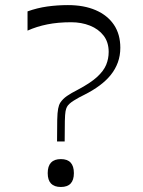

<svg xmlns="http://www.w3.org/2000/svg" viewBox="-20 -735 569 765"><path d="M222.6 10Q170.1 10 170.1 -45.1Q170.1 -101.1 222.6 -101.1Q274.4 -101.1 274.4 -45.1Q274.4 10 222.6 10ZM207.3 -171.4Q207.3 -227.1 208 -257.1Q208.7 -287 211.6 -301.7Q214.4 -316.4 220 -325.6Q230.1 -341 247.1 -352.7Q264.1 -364.4 289.1 -377Q340 -403.9 366.5 -428.1Q393 -452.3 403 -476.7Q413 -501.1 413 -528.1Q413 -567 392.7 -593.2Q372.4 -619.4 338.4 -632.9Q304.4 -646.4 263.6 -646.4Q210.6 -646.4 168.3 -637.8Q126 -629.3 89.7 -613V-689.6Q128 -703.4 168.3 -709.1Q208.6 -714.7 250.6 -714.7Q314.7 -714.7 361.5 -694.4Q408.3 -674.1 433.9 -636.3Q459.4 -598.4 459.4 -544.7Q459.4 -513.4 449.6 -486.4Q439.7 -459.3 421.4 -436.5Q403 -413.7 376.5 -394.1Q350 -374.4 315.9 -357.3Q295.6 -347.7 274.2 -334.4Q252.9 -321.1 246.7 -308.9Q243.3 -302.9 241.1 -291.4Q239 -279.9 238.4 -252.9Q237.7 -226 237.7 -171.4Z"/></svg>

Font: Ojuju ExtraLight
Style: Regular
Weight: 200
Designer: Chisaokwu Joboson, Mirko Velimirovic
Foundry: Udi Foundry
Version: Version 1.000